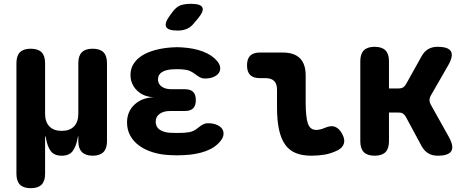

<svg xmlns="http://www.w3.org/2000/svg" viewBox="-20 -805 2440 1005"><path d="M141 180Q103 180 84.5 161.5Q66 143 66 105V-475Q66 -513 84.5 -531.5Q103 -550 141 -550Q179 -550 197.5 -531.5Q216 -513 216 -475V-210Q216 -167 238.5 -143.5Q261 -120 303 -120Q345 -120 367.5 -143.5Q390 -167 390 -210V-475Q390 -513 408.5 -531.5Q427 -550 465 -550Q503 -550 521.5 -531.5Q540 -513 540 -475V-65Q540 -28 521.5 -9Q503 10 465 10Q428 10 409 -9Q390 -28 390 -65V-85Q390 -95 389.5 -95Q389 -95 387 -85Q379 -40 361 -15Q343 10 303 10Q263 10 245 -15Q227 -40 220 -85Q217 -95 216.5 -95Q216 -95 216 -85V105Q216 143 197.5 161.5Q179 180 141 180Z M1117 -485Q1131 -468 1132.5 -451.5Q1134 -435 1125 -422.5Q1116 -410 1097.5 -402Q1079 -394 1052 -394Q1040 -394 1030.5 -398.5Q1021 -403 1012.5 -409Q1004 -415 995 -421.5Q986 -428 975 -433Q967 -437 956.5 -439Q946 -441 933 -442Q920 -443 907 -443Q894 -443 881 -442Q847 -440 827 -427Q807 -414 807 -389Q807 -366 826 -352Q845 -338 877 -338H948Q977 -338 991 -324Q1005 -310 1005 -281Q1005 -252 991 -238Q977 -224 948 -224H871Q836 -224 815.5 -209Q795 -194 795 -168Q795 -141 815.5 -126.5Q836 -112 871 -110Q889 -109 907 -109Q925 -109 943 -110Q958 -111 970 -113Q982 -115 992 -120Q1003 -125 1011.5 -132Q1020 -139 1028.5 -145Q1037 -151 1046.5 -155.5Q1056 -160 1068 -160Q1095 -160 1114 -152Q1133 -144 1142 -131.5Q1151 -119 1150 -102.5Q1149 -86 1135 -68Q1108 -33 1058.5 -14.5Q1009 4 943 7Q925 8 907 8Q889 8 871 7Q821 5 779.5 -8Q738 -21 708 -43Q678 -65 661.5 -95.5Q645 -126 645 -164Q645 -221 684 -257.5Q723 -294 786 -296Q731 -298 697 -331.5Q663 -365 663 -413Q663 -445 679 -470.5Q695 -496 723.5 -514Q752 -532 792.5 -543Q833 -554 881 -557Q894 -558 907 -558Q920 -558 933 -557Q996 -553 1043 -535Q1090 -517 1117 -485ZM995 -683Q978 -662 957 -653.5Q936 -645 910 -645Q859 -645 849.5 -664.5Q840 -684 870 -725L885 -745Q905 -771 927 -778Q949 -785 980 -785Q1031 -785 1039.5 -765.5Q1048 -746 1016 -708Z M1580 -270Q1580 -193 1591.5 -159Q1603 -125 1635 -125Q1645 -125 1656 -127.5Q1667 -130 1681 -136Q1713 -150 1734.5 -141Q1756 -132 1770 -106Q1787 -76 1780 -53.5Q1773 -31 1747 -18Q1712 -1 1678.5 4.5Q1645 10 1610 10Q1563 10 1529 -3.5Q1495 -17 1473 -47.5Q1451 -78 1440.5 -126.5Q1430 -175 1430 -244V-336Q1430 -366 1415 -381Q1400 -396 1370 -396H1340Q1306 -396 1289.5 -412.5Q1273 -429 1273 -463Q1273 -497 1289.5 -513.5Q1306 -530 1340 -530H1460Q1520 -530 1550 -500Q1580 -470 1580 -410Z M1941 10Q1903 10 1884.5 -8.5Q1866 -27 1866 -65V-485Q1866 -523 1884.5 -541.5Q1903 -560 1941 -560Q1979 -560 1997.5 -541.5Q2016 -523 2016 -485V-342H2068Q2081 -342 2090 -347.5Q2099 -353 2105 -364L2187 -511Q2201 -536 2221.5 -548Q2242 -560 2270 -560Q2327 -560 2340.5 -536Q2354 -512 2326 -463L2234 -303Q2228 -292 2228 -281Q2228 -270 2234 -259L2329 -89Q2357 -39 2342.5 -14.5Q2328 10 2271 10Q2242 10 2221.5 -2.5Q2201 -15 2187 -40L2104 -194Q2098 -205 2089 -210.5Q2080 -216 2067 -216H2016V-65Q2016 -27 1997.5 -8.5Q1979 10 1941 10Z"/></svg>

Font: Maple Mono ExtraBold
Style: Regular
Weight: 800
Monospace: yes
Designer: subframe7536
Version: Version 7.000